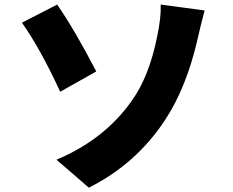

<svg xmlns="http://www.w3.org/2000/svg" viewBox="-20 -785 1040 858"><path d="M377 53.7 232.4 -71.3Q446.3 -161.1 568.4 -334Q646.5 -442.4 682.6 -623Q700.2 -707 698.2 -764.6L894.5 -738.3Q878.9 -682.6 860.4 -599.6Q811.5 -392.6 719.7 -252Q590.8 -53.7 377 53.7ZM78.1 -683.6 235.4 -764.6Q311.5 -655.3 410.2 -465.8L249 -375Q160.2 -567.4 78.1 -683.6Z"/></svg>

Font: GenEi Gothic M Heavy
Style: Regular
Weight: 800
Designer: o_tamon (Modified); [Source Han Sans]
Ryoko NISHIZUKA  (kana & ideographs); Paul D. Hunt (Latin, Greek & Cyrillic); Wenl
Version: Version 1.1a;Original Version 1.004